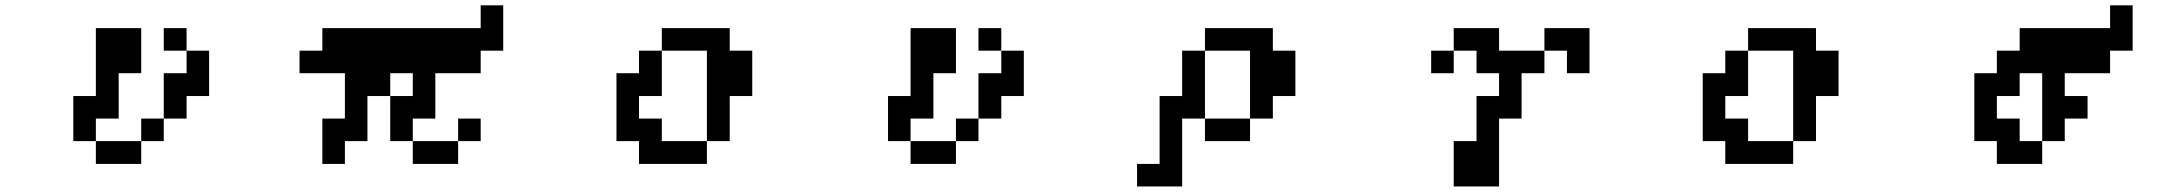

<svg xmlns="http://www.w3.org/2000/svg" viewBox="-20 -546 8040 707"><path d="M250 -26.4V-192.4H333V-442.4H500V-276.4H417V-109.4H333V-26.4ZM667 -359.4H750V-192.4H667V-109.4H583V-276.4H667ZM667 -359.4H583V-442.4H667ZM583 -109.4V-26.4H500V-109.4ZM500 -26.4V57.6H333V-26.4Z M1083 -276.4V-359.4H1167V-442.4H1750V-526.4H1833V-359.4H1750V-276.4H1583V-109.4H1500V-26.4H1417V-192.4H1333V-26.4H1250V57.6H1167V-109.4H1250V-276.4ZM1417 -192.4H1500V-276.4H1417ZM1667 -26.4V57.6H1500V-26.4ZM1667 -26.4V-109.4H1750V-26.4Z M2250 -26.4V-276.4H2333V-359.4H2417V-442.4H2667V-359.4H2750V-192.4H2667V-26.4H2583V-359.4H2417V-192.4H2333V-109.4H2417V-26.4H2583V57.6H2333V-26.4Z M3250 -26.4V-192.4H3333V-442.4H3500V-276.4H3417V-109.4H3333V-26.4ZM3667 -359.4H3750V-192.4H3667V-109.4H3583V-276.4H3667ZM3667 -359.4H3583V-442.4H3667ZM3583 -109.4V-26.4H3500V-109.4ZM3500 -26.4V57.6H3333V-26.4Z M4167 57.6H4250V-192.4H4333V-359.4H4417V-442.4H4667V-359.4H4750V-192.4H4667V-109.4H4583V-359.4H4417V-109.4H4583V-26.4H4417V-109.4H4333V140.6H4167Z M5250 -276.4V-359.4H5333V-276.4ZM5667 -359.4V-276.4H5583V-109.4H5500V140.6H5333V-26.4H5417V-192.4H5500V-276.4H5417V-359.4H5333V-442.4H5500V-359.4ZM5667 -359.4V-442.4H5833V-276.4H5750V-359.4Z M6250 -26.4V-276.4H6333V-359.4H6417V-442.4H6667V-359.4H6750V-192.4H6667V-26.4H6583V-359.4H6417V-192.4H6333V-109.4H6417V-26.4H6583V57.6H6333V-26.4Z M7250 -26.4V-276.4H7333V-359.4H7417V-442.4H7750V-526.4H7833V-359.4H7750V-276.4H7583V-192.4H7667V-109.4H7583V-26.4H7500V57.6H7333V-26.4ZM7500 -26.4V-276.4H7417V-192.4H7333V-109.4H7417V-26.4Z"/></svg>

Font: KH Dot Dougenzaka 12
Style: Regular
Weight: 400
Designer: Original version for X68000 by Keitarou Hiraki (http://hp.vector.co.jp/authors/VA000874/) / TrueType conversion by Homem
Version: Version 1.00.20150527